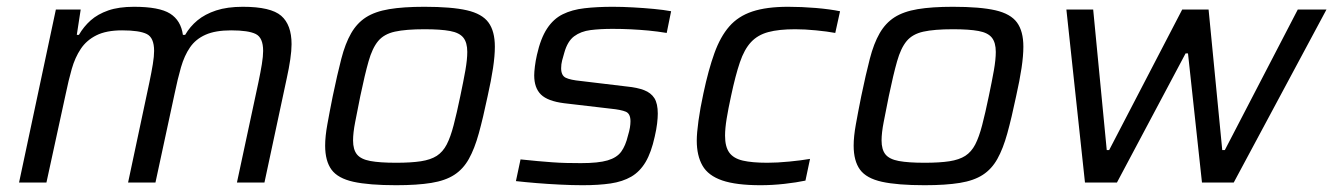

<svg xmlns="http://www.w3.org/2000/svg" viewBox="-20 -538 3930 566"><path d="M36.2 0 144.7 -510H217.9L206.4 -435.2H212.6Q226.8 -459.7 247.4 -478Q268 -496.3 299.1 -507.2Q330.2 -518 375 -518Q449.5 -518 481.4 -497.9Q513.3 -477.8 519.2 -435.2H525.8Q540 -459.7 562.1 -478Q584.2 -496.3 617.1 -507.2Q650 -518 695.8 -518Q778.3 -518 808.9 -491.5Q839.5 -465 839.5 -407.8Q839.5 -388.8 835.7 -362.9Q831.9 -337 825.5 -308L759.6 0H678.5L741.7 -294.9Q748.1 -325.3 751.9 -348.7Q755.7 -372.1 755.7 -387.9Q755.7 -426.9 734 -437.7Q712.4 -448.5 661.4 -448.5Q614.8 -448.5 585.9 -435.6Q556.9 -422.7 540.2 -398.4Q523.5 -374.2 513.5 -339.6Q503.6 -305.1 494.7 -261.8L438.3 0H357.6L420.3 -294.9Q426.7 -325.3 430.5 -348.7Q434.3 -372.1 434.3 -387.9Q434.3 -426.9 412.7 -437.7Q391 -448.5 340 -448.5Q293.4 -448.5 264.2 -433.9Q235.1 -419.4 218.1 -393.9Q201.1 -368.5 191.5 -334.7Q181.9 -300.8 173.9 -261.8L116.9 0Z M1147.7 8Q1067.7 8 1021.9 -2.1Q976.1 -12.2 957.3 -37.8Q938.5 -63.5 938.5 -108.7Q938.5 -135.6 945 -171.4Q951.4 -207.3 960.9 -254.5Q974.3 -319 986.1 -364.5Q997.8 -409.9 1015.1 -439.9Q1032.3 -469.9 1058.9 -487Q1085.5 -504 1127.2 -511Q1168.8 -518 1231.1 -518Q1311.2 -518 1356.2 -507.7Q1401.2 -497.4 1420 -471.7Q1438.8 -446 1438.8 -400.3Q1438.8 -373.4 1433.4 -337.3Q1428 -301.3 1417.5 -254.5Q1404 -190.1 1391.5 -144.9Q1379 -99.6 1362.2 -69.6Q1345.5 -39.6 1319.2 -22.6Q1292.9 -5.5 1251.4 1.2Q1210 8 1147.7 8ZM1147.5 -58.2Q1191.7 -58.2 1220.7 -62.6Q1249.7 -67.1 1267.6 -78.6Q1285.5 -90.2 1296.9 -112.1Q1308.2 -134 1317.3 -169.1Q1326.5 -204.2 1336.9 -254.5Q1346.2 -298.6 1351.9 -330.6Q1357.5 -362.7 1357.5 -384.9Q1357.5 -412.5 1345.9 -427Q1334.4 -441.5 1306.9 -446.6Q1279.4 -451.8 1231.3 -451.8Q1176.3 -451.8 1144.1 -444.7Q1111.9 -437.6 1094.7 -416.9Q1077.5 -396.2 1066.5 -357.2Q1055.4 -318.3 1042.1 -254.5Q1033.1 -210 1027 -178.1Q1020.8 -146.3 1020.8 -124.1Q1020.8 -97 1032.3 -82.8Q1043.9 -68.5 1071.6 -63.4Q1099.4 -58.2 1147.5 -58.2Z M1697.7 8Q1667 8 1631.2 6.2Q1595.5 4.5 1561.5 1.7Q1527.6 -1.1 1500.9 -4.1L1514.5 -68.1Q1542.5 -65.1 1565.2 -63.1Q1587.8 -61.1 1608.2 -59.6Q1628.6 -58.1 1648.9 -57.6Q1669.2 -57.1 1692.5 -57.1Q1744 -57.1 1771.2 -65.2Q1798.4 -73.2 1811.3 -90.9Q1824.2 -108.7 1831.1 -137.9Q1835.1 -151 1836.9 -161.5Q1838.6 -172 1838.6 -180.4Q1838.6 -202.9 1824.8 -208.7Q1810.9 -214.6 1780.5 -217.6L1643 -233.7Q1594.6 -239.8 1574.7 -259.3Q1554.8 -278.8 1554.8 -315.8Q1554.8 -325.7 1556.8 -342.1Q1558.8 -358.5 1562.8 -376.1Q1573.8 -425.2 1592.7 -453.8Q1611.5 -482.4 1638.8 -495.9Q1666.2 -509.5 1703.1 -513.7Q1740 -518 1786.7 -518Q1815.1 -518 1846.3 -516.2Q1877.6 -514.5 1907.3 -511.7Q1936.9 -508.9 1958.4 -504.9L1945.4 -440.9Q1918 -445.4 1891.9 -447.9Q1865.8 -450.3 1839.8 -451.6Q1813.8 -452.9 1785.7 -452.9Q1749.1 -452.9 1720.7 -449.3Q1692.3 -445.7 1672.5 -431Q1652.8 -416.3 1643.4 -382.2Q1639.9 -371 1637.1 -359.8Q1634.2 -348.6 1634.2 -336.9Q1634.2 -315.4 1647.8 -308.8Q1661.3 -302.2 1692.6 -299.2L1827.7 -283Q1858.6 -280 1878.8 -272.2Q1899 -264.4 1909.1 -248.6Q1919.1 -232.7 1919.1 -203Q1919.1 -191.2 1917.1 -173.9Q1915.1 -156.7 1910.1 -135.3Q1900 -88.9 1883.2 -60.4Q1866.3 -32 1840.9 -17.2Q1815.5 -2.5 1780.1 2.8Q1744.8 8 1697.7 8Z M2222.1 8Q2150.2 8 2109 -6.1Q2067.7 -20.3 2050.9 -49.7Q2034 -79.1 2034 -123.6Q2034 -145.2 2039 -181.8Q2044 -218.5 2053.6 -262.7Q2068.4 -332.5 2086 -381.2Q2103.6 -430 2129.9 -460.1Q2156.1 -490.2 2197.8 -504.1Q2239.6 -518 2303.2 -518Q2343.1 -518 2385.1 -514.5Q2427 -510.9 2456.4 -504.8L2442.3 -440.9Q2419 -445.3 2385.7 -448.5Q2352.5 -451.8 2324 -451.8Q2275.9 -451.8 2244.8 -443.4Q2213.6 -435 2193.9 -413.8Q2174.1 -392.6 2161.1 -354.2Q2148 -315.7 2135.2 -255.5Q2126.8 -217 2122.1 -188.1Q2117.4 -159.3 2117.4 -138.1Q2117.4 -105.5 2129.8 -88.3Q2142.1 -71.1 2169.6 -64.6Q2197.1 -58.2 2242.1 -58.2Q2271.4 -58.2 2306.8 -61.7Q2342.2 -65.1 2367.9 -69.6L2354.4 -5.6Q2328.6 -0.1 2292.4 4Q2256.2 8 2222.1 8Z M2705.7 8Q2625.7 8 2579.9 -2.1Q2534.1 -12.2 2515.3 -37.8Q2496.5 -63.5 2496.5 -108.7Q2496.5 -135.6 2503 -171.4Q2509.4 -207.3 2518.9 -254.5Q2532.3 -319 2544.1 -364.5Q2555.8 -409.9 2573.1 -439.9Q2590.3 -469.9 2616.9 -487Q2643.5 -504 2685.2 -511Q2726.8 -518 2789.1 -518Q2869.2 -518 2914.2 -507.7Q2959.2 -497.4 2978 -471.7Q2996.8 -446 2996.8 -400.3Q2996.8 -373.4 2991.4 -337.3Q2986 -301.3 2975.5 -254.5Q2962 -190.1 2949.5 -144.9Q2937 -99.6 2920.2 -69.6Q2903.5 -39.6 2877.2 -22.6Q2850.9 -5.5 2809.4 1.2Q2768 8 2705.7 8ZM2705.5 -58.2Q2749.7 -58.2 2778.7 -62.6Q2807.7 -67.1 2825.6 -78.6Q2843.5 -90.2 2854.9 -112.1Q2866.2 -134 2875.3 -169.1Q2884.5 -204.2 2894.9 -254.5Q2904.2 -298.6 2909.9 -330.6Q2915.5 -362.7 2915.5 -384.9Q2915.5 -412.5 2903.9 -427Q2892.4 -441.5 2864.9 -446.6Q2837.4 -451.8 2789.3 -451.8Q2734.3 -451.8 2702.1 -444.7Q2669.9 -437.6 2652.7 -416.9Q2635.5 -396.2 2624.5 -357.2Q2613.4 -318.3 2600.1 -254.5Q2591.1 -210 2585 -178.1Q2578.8 -146.3 2578.8 -124.1Q2578.8 -97 2590.3 -82.8Q2601.9 -68.5 2629.6 -63.4Q2657.4 -58.2 2705.5 -58.2Z M3178.4 0 3123.6 -510H3202.6L3242.6 -95.6H3249.7L3465.1 -510H3542.8L3583.1 -95.6H3590.7L3805.8 -510H3890.4L3617 0H3523.3L3482.1 -380.5H3475L3272.7 0Z"/></svg>

Font: Saira Thin
Style: Italic
Weight: 100
Italic angle: -12°
Designer: Hector Gatti with collaboration of the Omnibus-Type team
Foundry: Omnibus-Type
Version: Version 1.101